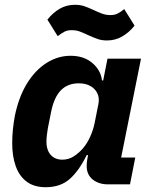

<svg xmlns="http://www.w3.org/2000/svg" viewBox="-20 -770 631 802"><path d="M523 0H430Q393 0 367.5 -20Q342 -40 342 -77Q342 -85 343 -94Q344 -103 345 -107L348 -122H342Q311 -58 272 -23Q233 12 171 12Q122 12 91 -11.5Q60 -35 45.5 -76.5Q31 -118 31 -170Q31 -202 34 -230.5Q37 -259 42 -286Q58 -364 92 -420Q126 -476 173.5 -506.5Q221 -537 275 -537Q330 -537 365.5 -507Q401 -477 406 -434H411L429 -525H569L486 -112H545ZM240 -103Q267 -103 289 -117.5Q311 -132 327 -151Q344 -171 356.5 -198.5Q369 -226 375 -255L391 -335Q396 -360 387 -379.5Q378 -399 358 -410.5Q338 -422 309 -422Q263 -422 234.5 -393Q206 -364 194 -305L180 -235Q178 -225 176 -207.5Q174 -190 174 -178Q174 -155 182 -138Q190 -121 205 -112Q220 -103 240 -103ZM427 -601Q405 -601 388 -607Q371 -613 351 -622Q332 -631 315.5 -637.5Q299 -644 279 -644Q262 -644 250 -638Q238 -632 221 -619L178 -688Q201 -717 229.5 -733.5Q258 -750 293 -750Q315 -750 332.5 -744Q350 -738 369 -729Q388 -720 405 -713.5Q422 -707 441 -707Q458 -707 470.5 -713Q483 -719 499 -732L542 -663Q520 -635 491 -618Q462 -601 427 -601Z"/></svg>

Font: IBM Plex Sans
Style: Italic
Weight: 400
Italic angle: -11.31°
Designer: Mike Abbink, Paul van der Laan, Pieter van Rosmalen
Foundry: Bold Monday
Version: Version 3.201